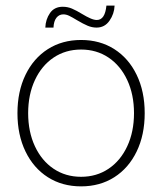

<svg xmlns="http://www.w3.org/2000/svg" viewBox="-20 -652 576 682"><path d="M42 -250Q42 -327 70.5 -386Q99 -445 150 -477.5Q201 -510 268 -510Q335 -510 386 -477.5Q437 -445 465.5 -386Q494 -327 494 -250Q494 -173 465.5 -114Q437 -55 386 -22.5Q335 10 268 10Q201 10 150 -22.5Q99 -55 70.5 -114Q42 -173 42 -250ZM456 -250Q456 -316 432 -367.5Q408 -419 365.5 -447.5Q323 -476 268 -476Q213 -476 170.5 -447.5Q128 -419 104 -367.5Q80 -316 80 -250Q80 -184 104 -132.5Q128 -81 170.5 -52.5Q213 -24 268 -24Q323 -24 365.5 -52.5Q408 -81 432 -132.5Q456 -184 456 -250ZM203 -628Q220 -628 235.5 -621.5Q251 -615 274 -601Q287 -593 300.5 -587Q314 -581 324 -581Q353 -581 358 -632H387Q386 -603 369 -578.5Q352 -554 323 -554Q307 -554 291.5 -560.5Q276 -567 254 -580Q236 -591 225.5 -596Q215 -601 205 -601Q190 -601 180.5 -589Q171 -577 170 -554H141Q142 -583 157.5 -605.5Q173 -628 203 -628Z"/></svg>

Font: Sarabun Thin
Style: Regular
Weight: 250
Designer: Suppakit Chalermlarp | Katatrad Co.,Ltd.
Foundry: Cadson Demak Co.,Ltd.
Version: Version 1.000; ttfautohint (v1.6)